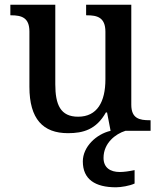

<svg xmlns="http://www.w3.org/2000/svg" viewBox="-20 -556 684 816"><path d="M269 10C333 10 389 -5 430 -78H435L450 0C389 14 332 68 332 130C332 206 384 240 473 240C494 240 531 234 552 224V167C528 172 507 175 489 175C449 175 420 157 420 115C420 52 471 13 513 0H620V-45H616C573 -45 538 -52 538 -111V-536H346V-491H349C392 -491 428 -483 428 -421V-219C428 -123 393 -60 312 -60C237 -60 215 -111 215 -198V-536H24V-491H27C72 -491 105 -481 105 -422V-187C105 -50 163 10 269 10Z"/></svg>

Font: Noto Serif Tamil Medium
Style: Italic
Weight: 500
Italic angle: -12°
Designer: Indian Type Foundry, Tom Grace, and the Monotype Design Team
Foundry: Monotype Imaging Inc.
Version: Version 2.003